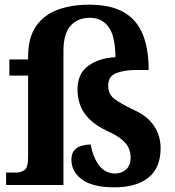

<svg xmlns="http://www.w3.org/2000/svg" viewBox="-20 -790 746 820"><path d="M469 10Q375 10 330 -23.5Q285 -57 285 -107Q285 -135 298 -149Q311 -163 330.5 -168Q350 -173 367 -173Q378 -115 404.5 -82Q431 -49 471 -49Q500 -49 519 -66.5Q538 -84 538 -116Q538 -140 529 -159Q520 -178 498.5 -195.5Q477 -213 437 -231Q389 -254 361.5 -281.5Q334 -309 322.5 -341Q311 -373 311 -407Q311 -476 357 -509Q403 -542 473 -546Q472 -638 443 -676Q414 -714 363 -714Q312 -714 281.5 -680Q251 -646 251 -573V0H6V-53H49Q70 -53 85 -64Q100 -75 100 -118V-467H20V-536H100V-546Q100 -630 134.5 -679Q169 -728 228 -749Q287 -770 360 -770Q453 -770 508.5 -738Q564 -706 589.5 -644Q615 -582 615 -491H559Q510 -491 476 -477.5Q442 -464 442 -424Q442 -389 467 -369Q492 -349 553 -320Q595 -301 619.5 -275Q644 -249 655 -219Q666 -189 666 -158Q666 -73 614 -31.5Q562 10 469 10Z"/></svg>

Font: Noto Serif Vithkuqi
Style: Bold
Weight: 700
Version: Version 1.005